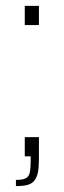

<svg xmlns="http://www.w3.org/2000/svg" viewBox="-20 -530 216 651"><path d="M34 101V80Q57 80 67.5 74.5Q78 69 81 55Q84 41 84 17V0H64V-65H112V10Q112 37 108.5 54.5Q105 72 96.5 82.5Q88 93 73 97Q58 101 34 101ZM64 -445V-510H112V-445Z"/></svg>

Font: Saira Thin
Style: Regular
Weight: 100
Designer: Hector Gatti with collaboration of the Omnibus-Type team
Foundry: Omnibus-Type
Version: Version 1.101